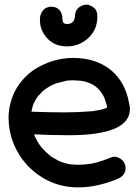

<svg xmlns="http://www.w3.org/2000/svg" viewBox="-20 -794 602 832"><path d="M319 18Q190 18 97 -79Q17 -169 17 -289Q23 -417 126 -491Q207 -543 298 -543Q394 -543 460 -491Q524 -437 539 -348Q543 -335 543 -322Q543 -208 278 -208Q202 -208 128 -212L130 -205L137 -191L149 -170L158 -158V-157Q175 -138 196 -120L201 -116L236 -96Q237 -96 239 -95Q241 -94 243 -93.5Q245 -93 246 -92Q260 -87 278 -83Q283 -83 285 -82L315 -80Q334 -80 353 -82Q358 -82 358 -83Q390 -83 462 -112Q469 -115 477 -115Q488 -115 502 -106Q524 -92 524 -65Q524 -33 488 -18Q399 18 319 18ZM258 -307Q318 -307 378 -312Q382 -313 387 -313Q387 -314 389 -314Q420 -317 443 -327H444Q444 -338 434 -365Q434 -368 432 -370V-371Q423 -389 416 -397V-398Q408 -408 398 -416L396 -418Q383 -428 370 -433L365 -435Q348 -442 331 -444L299 -446Q277 -446 267 -444L236 -436Q207 -430 177 -408Q174 -408 171 -403H170Q163 -397 157 -390L145 -378Q133 -360 127 -348V-347Q127 -346 126 -346Q122 -336 120 -326.5Q118 -317 116 -310Q199 -307 258 -307ZM270 -593Q195 -593 162 -662Q153 -683 153 -708Q153 -740 175 -757Q188 -765 201 -765Q242 -765 250 -723Q250 -708 252 -702Q254 -690 271 -690Q301 -690 305 -723Q305 -756 334 -769Q345 -774 355 -774Q368 -774 385 -762Q402 -750 402 -723Q402 -662 358 -625Q320 -593 270 -593Z"/></svg>

Font: Bad Comic
Style: Regular
Weight: 400
Designer: GGBotNet
Foundry: f0n7
Version: 0.9